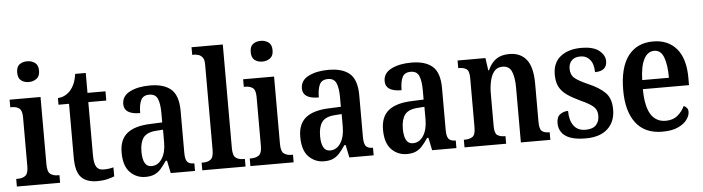

<svg xmlns="http://www.w3.org/2000/svg" viewBox="-47 -966 4322 1181"><g transform="rotate(-5 2113.5 -376.0)"><path d="M146 -634Q117 -634 98 -649Q79 -664 79 -698Q79 -733 98 -747.5Q117 -762 146 -762Q173 -762 193.5 -747.5Q214 -733 214 -698Q214 -664 193.5 -649Q173 -634 146 -634ZM16 0V-47H26Q55 -47 73 -60.5Q91 -74 91 -117V-420Q91 -463 73.5 -476Q56 -489 29 -489H18V-536H209V-120Q209 -74 227 -60.5Q245 -47 273 -47H283V0Z M511 10Q447 10 413.5 -24.5Q380 -59 380 -147V-479H315V-520Q342 -522 362 -533.5Q382 -545 395 -561Q408 -576 418 -599Q428 -622 434 -659H499V-536H610V-479H499V-151Q499 -102 512 -80Q525 -58 556 -58Q574 -58 589 -60Q604 -62 618 -66V-10Q604 -4 576.5 3Q549 10 511 10Z M810 10Q754 10 715 -29.5Q676 -69 676 -152Q676 -232 724 -270.5Q772 -309 870 -312L941 -315V-373Q941 -429 928 -460.5Q915 -492 876 -492Q838 -492 824.5 -463Q811 -434 811 -384Q712 -384 712 -448Q712 -498 761.5 -523Q811 -548 885 -548Q972 -548 1016 -509Q1060 -470 1060 -375V-118Q1060 -77 1072 -62Q1084 -47 1113 -47H1116V0H966L950 -78H942Q923 -50 906 -30.5Q889 -11 866.5 -0.5Q844 10 810 10ZM852 -53Q893 -53 917.5 -91.5Q942 -130 942 -191V-270L899 -267Q842 -263 820 -233Q798 -203 798 -147Q798 -102 811 -77.5Q824 -53 852 -53Z M1161 0V-47H1171Q1199 -47 1217 -60.5Q1235 -74 1235 -120V-648Q1235 -677 1224.5 -690.5Q1214 -704 1199.5 -708.5Q1185 -713 1171 -713H1161V-760H1354V-120Q1354 -74 1372 -60.5Q1390 -47 1418 -47H1428V0Z M1588 -634Q1559 -634 1540 -649Q1521 -664 1521 -698Q1521 -733 1540 -747.5Q1559 -762 1588 -762Q1615 -762 1635.5 -747.5Q1656 -733 1656 -698Q1656 -664 1635.5 -649Q1615 -634 1588 -634ZM1458 0V-47H1468Q1497 -47 1515 -60.5Q1533 -74 1533 -117V-420Q1533 -463 1515.5 -476Q1498 -489 1471 -489H1460V-536H1651V-120Q1651 -74 1669 -60.5Q1687 -47 1715 -47H1725V0Z M1913 10Q1857 10 1818 -29.5Q1779 -69 1779 -152Q1779 -232 1827 -270.5Q1875 -309 1973 -312L2044 -315V-373Q2044 -429 2031 -460.5Q2018 -492 1979 -492Q1941 -492 1927.5 -463Q1914 -434 1914 -384Q1815 -384 1815 -448Q1815 -498 1864.5 -523Q1914 -548 1988 -548Q2075 -548 2119 -509Q2163 -470 2163 -375V-118Q2163 -77 2175 -62Q2187 -47 2216 -47H2219V0H2069L2053 -78H2045Q2026 -50 2009 -30.5Q1992 -11 1969.5 -0.5Q1947 10 1913 10ZM1955 -53Q1996 -53 2020.5 -91.5Q2045 -130 2045 -191V-270L2002 -267Q1945 -263 1923 -233Q1901 -203 1901 -147Q1901 -102 1914 -77.5Q1927 -53 1955 -53Z M2424 10Q2368 10 2329 -29.5Q2290 -69 2290 -152Q2290 -232 2338 -270.5Q2386 -309 2484 -312L2555 -315V-373Q2555 -429 2542 -460.5Q2529 -492 2490 -492Q2452 -492 2438.5 -463Q2425 -434 2425 -384Q2326 -384 2326 -448Q2326 -498 2375.5 -523Q2425 -548 2499 -548Q2586 -548 2630 -509Q2674 -470 2674 -375V-118Q2674 -77 2686 -62Q2698 -47 2727 -47H2730V0H2580L2564 -78H2556Q2537 -50 2520 -30.5Q2503 -11 2480.5 -0.5Q2458 10 2424 10ZM2466 -53Q2507 -53 2531.5 -91.5Q2556 -130 2556 -191V-270L2513 -267Q2456 -263 2434 -233Q2412 -203 2412 -147Q2412 -102 2425 -77.5Q2438 -53 2466 -53Z M2780 0V-47H2786Q2815 -47 2833.5 -59Q2852 -71 2852 -118V-422Q2852 -466 2834.5 -477.5Q2817 -489 2789 -489H2784V-536H2956L2967 -459H2971Q2992 -505 3023.5 -526.5Q3055 -548 3104 -548Q3173 -548 3210 -501.5Q3247 -455 3247 -352V-118Q3247 -72 3262 -59.5Q3277 -47 3306 -47H3310V0H3128V-338Q3128 -402 3112.5 -438Q3097 -474 3056 -474Q3023 -474 3004.5 -451.5Q2986 -429 2978 -392.5Q2970 -356 2970 -315V-113Q2970 -70 2987 -58.5Q3004 -47 3033 -47H3037V0Z M3528 10Q3444 10 3403.5 -18.5Q3363 -47 3363 -99Q3363 -137 3385 -152.5Q3407 -168 3434 -168Q3434 -110 3458.5 -76.5Q3483 -43 3531 -43Q3576 -43 3596.5 -65Q3617 -87 3617 -123Q3617 -158 3594.5 -178.5Q3572 -199 3516 -224Q3467 -247 3435 -269.5Q3403 -292 3387.5 -322Q3372 -352 3372 -397Q3372 -471 3420.5 -509Q3469 -547 3548 -547Q3623 -547 3658.5 -518Q3694 -489 3694 -453Q3694 -391 3620 -391Q3620 -441 3597.5 -468Q3575 -495 3538 -495Q3503 -495 3484.5 -476Q3466 -457 3466 -425Q3466 -388 3489 -368Q3512 -348 3571 -322Q3639 -293 3675 -257Q3711 -221 3711 -153Q3711 -77 3663.5 -33.5Q3616 10 3528 10Z M4001 10Q3894 10 3838.5 -62Q3783 -134 3783 -264Q3783 -405 3837.5 -476.5Q3892 -548 3992 -548Q4084 -548 4136.5 -486.5Q4189 -425 4189 -306V-261H3904Q3905 -154 3936.5 -104.5Q3968 -55 4028 -55Q4073 -55 4101.5 -79Q4130 -103 4145 -136Q4156 -132 4164 -122.5Q4172 -113 4172 -98Q4172 -75 4154 -50Q4136 -25 4098.5 -7.5Q4061 10 4001 10ZM4070 -317Q4070 -396 4052.5 -443Q4035 -490 3994 -490Q3953 -490 3930 -445.5Q3907 -401 3905 -317Z"/></g></svg>

Font: Noto Serif Lao Condensed SemiBold
Style: Regular
Weight: 600
Width: 3
Designer: Monotype Design Team
Foundry: Monotype Imaging Inc.
Version: Version 2.003; ttfautohint (v1.8.4.7-5d5b)